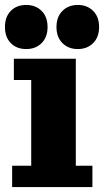

<svg xmlns="http://www.w3.org/2000/svg" viewBox="-31 -755 420 775"><path d="M18 0V-86H95V-432H25V-518H275V-86H342V0ZM283 -557Q245 -557 221 -581Q197 -605 197 -646Q197 -687 221 -711Q245 -735 283 -735Q321 -735 345 -711Q369 -687 369 -646Q369 -605 345 -581Q321 -557 283 -557ZM75 -557Q36 -557 12.5 -581Q-11 -605 -11 -646Q-11 -687 12.5 -711Q36 -735 75 -735Q113 -735 137 -711Q161 -687 161 -646Q161 -605 137 -581Q113 -557 75 -557Z"/></svg>

Font: Montagu Slab 144pt
Style: Bold
Weight: 700
Designer: Florian Karsten
Foundry: Florian Karsten
Version: Version 1.000